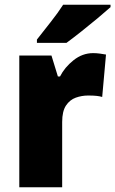

<svg xmlns="http://www.w3.org/2000/svg" viewBox="-20 -786 484 806"><path d="M371 -563Q385 -563 399.5 -561Q414 -559 425 -557L409 -379Q399 -382 385.5 -383.5Q372 -385 350 -385Q323 -385 298 -376Q273 -367 257 -343Q241 -319 241 -274V0H61V-553H196L223 -465H232Q251 -503 288.5 -533Q326 -563 371 -563ZM444 -756Q424 -738 390.5 -710Q357 -682 321 -653.5Q285 -625 259 -606H135V-620Q160 -652 192 -692.5Q224 -733 245 -766H444Z"/></svg>

Font: Noto Sans Ethiopic SemiCondensed Black
Style: Regular
Weight: 900
Width: 4
Designer: Monotype Design Team
Foundry: Monotype Imaging Inc.
Version: Version 2.102; ttfautohint (v1.8.4.7-5d5b)